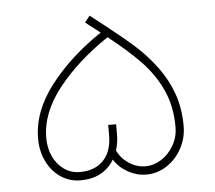

<svg xmlns="http://www.w3.org/2000/svg" viewBox="-45 -607 737 657"><g transform="rotate(-5 323.5 -278.5)"><path d="M285.8 -557.9Q292.7 -552.4 307.4 -540.9Q330.4 -523 341.9 -513.8Q398.9 -469.2 436.6 -435Q474.3 -400.7 506.4 -357.1Q538.6 -313.4 556.1 -263.3Q573.5 -213.2 573.5 -153.5Q573.5 -112.6 554.2 -77Q534.9 -41.4 502.5 -20.2Q470.1 0.9 432.4 0.9Q399.8 0.9 369.7 -15.6Q339.6 -32.2 321.7 -60.2Q304.7 -30.8 275.3 -14.9Q245.9 0.9 206.8 0.9Q168.7 0.9 138.3 -19.5Q108 -40 90.8 -75.1Q73.5 -110.3 73.5 -153.5Q73.5 -246.8 142 -335.7Q210.5 -424.6 318.5 -496.8Q307 -505.5 284 -523.4Q273.4 -531.2 268.4 -535.8ZM545.5 -153.5Q545.5 -223.3 520.2 -279Q494.9 -334.6 452 -379.8Q409 -425.1 340.5 -478.9Q235.8 -409 168.7 -324.7Q101.6 -240.3 101.6 -153.5Q101.6 -118.1 115.1 -89.4Q128.7 -60.7 152.6 -44.1Q176.5 -27.6 206.8 -27.6Q258.3 -27.6 287.5 -58.4Q316.6 -89.2 316.6 -144.3V-179.7H343.8V-146.1Q344.2 -117.6 335.5 -90.5Q347.9 -63.4 374.5 -45.5Q401.2 -27.6 432.4 -27.6Q459.6 -27.6 485.8 -43.9Q511.9 -60.2 528.7 -89.2Q545.5 -118.1 545.5 -153.5Z"/></g></svg>

Font: Arad-FD-VF Thin
Style: Regular
Weight: 100
Designer: Mohammad Darvishi
Version: Version 1.010;September 21, 2024;FontCreator 15.0.0.2992 64-